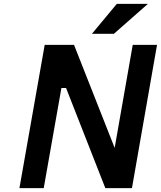

<svg xmlns="http://www.w3.org/2000/svg" viewBox="-20 -968 828 988"><path d="M453 -794 581 -948H741L566 -794ZM80 0 210 -737H361L570 -207L663 -737H788L659 0H522L320 -515H296L205 0Z"/></svg>

Font: Tomorrow Medium
Style: Italic
Weight: 500
Italic angle: -10°
Designer: Tony de Marco, Monica Rizzolli
Foundry: Just in Type
Version: Version 2.002